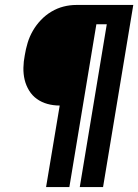

<svg xmlns="http://www.w3.org/2000/svg" viewBox="-20 -755 558 775"><path d="M166 0 221 -329Q195 -329 171.5 -335.5Q148 -342 129 -355.5Q110 -369 97.5 -389.5Q85 -410 79.5 -433Q74 -456 74.5 -481.5Q75 -507 80 -532Q84 -557 91.5 -582Q99 -607 112.5 -630.5Q126 -654 145 -674Q164 -694 187.5 -708Q211 -722 236.5 -728.5Q262 -735 288 -735H518L396 0H302L411 -657H369L260 0Z"/></svg>

Font: Iosevka SS04 Heavy
Style: Italic
Weight: 900
Italic angle: -9°
Monospace: yes
Designer: Belleve Invis
Foundry: Belleve Invis
Version: Version 19.0.0; ttfautohint (v1.8.4)